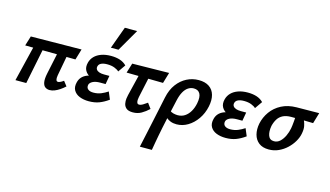

<svg xmlns="http://www.w3.org/2000/svg" viewBox="-107 -1076 2976 1730"><g transform="rotate(15 1381.0 -211.0)"><path d="M360 7Q337 7 319.5 -5.5Q302 -18 296.5 -48.5Q291 -79 302 -132L361 -411H448L398 -141Q396 -131 395.5 -117.5Q395 -104 399 -94Q403 -84 416 -84Q422 -84 434.5 -89Q447 -94 466 -108L500 -64Q477 -43 453 -27Q429 -11 406 -2Q383 7 360 7ZM41 0 141 -411H225L142 0ZM515 -320 45 -325 73 -416 545 -421Z M727 13Q679 13 641.5 -2Q604 -17 586 -48Q568 -79 580 -125Q594 -181 651 -204.5Q708 -228 786 -228L781 -182Q733 -182 694 -198Q655 -214 637 -245.5Q619 -277 631 -322Q640 -356 664.5 -381Q689 -406 728 -420Q767 -434 818 -434Q865 -434 901.5 -422Q938 -410 963 -384L915 -315Q902 -329 873 -340.5Q844 -352 804 -352Q770 -352 748.5 -342Q727 -332 722 -311Q718 -294 726.5 -281.5Q735 -269 753.5 -262.5Q772 -256 799 -256H849L835 -176H785Q742 -176 716 -162.5Q690 -149 685 -129Q680 -102 697.5 -87.5Q715 -73 747 -73Q787 -73 819.5 -86.5Q852 -100 880 -119L909 -50Q866 -19 824 -3Q782 13 727 13ZM796 -505 871 -711H986L867 -505Z M1137 7Q1095 7 1075.5 -10Q1056 -27 1051.5 -51.5Q1047 -76 1050 -98.5Q1053 -121 1056 -132L1124 -411H1213L1155 -141Q1153 -132 1151.5 -116.5Q1150 -101 1154.5 -88Q1159 -75 1175 -75Q1189 -75 1207.5 -86Q1226 -97 1248 -113L1284 -64Q1251 -33 1216 -13Q1181 7 1137 7ZM991 -325 1019 -416 1362 -421 1332 -320Z M1279 289Q1293 225 1306.5 162.5Q1320 100 1333 39Q1346 -22 1358.5 -81Q1371 -140 1383 -197Q1399 -273 1437 -324Q1475 -375 1527 -401.5Q1579 -428 1638 -428Q1698 -428 1735.5 -402.5Q1773 -377 1786 -330.5Q1799 -284 1786 -222Q1772 -155 1735.5 -102.5Q1699 -50 1649.5 -20.5Q1600 9 1545 9Q1513 9 1489 -0.5Q1465 -10 1450 -24Q1435 -38 1430 -51L1460 -97Q1471 -84 1493 -78.5Q1515 -73 1534 -73Q1571 -73 1599.5 -91.5Q1628 -110 1648 -143.5Q1668 -177 1677 -222Q1689 -283 1672 -313.5Q1655 -344 1614 -344Q1586 -344 1562 -328.5Q1538 -313 1520 -281Q1502 -249 1491 -200Q1469 -103 1454.5 -37.5Q1440 28 1431 73Q1422 118 1415.5 151.5Q1409 185 1403.5 217Q1398 249 1391 289Z M2003 13Q1955 13 1917.5 -2Q1880 -17 1862 -48Q1844 -79 1856 -125Q1870 -181 1927 -204.5Q1984 -228 2062 -228L2057 -182Q2009 -182 1970 -198Q1931 -214 1913 -245.5Q1895 -277 1907 -322Q1916 -356 1940.5 -381Q1965 -406 2004 -420Q2043 -434 2094 -434Q2141 -434 2177.5 -422Q2214 -410 2239 -384L2191 -315Q2178 -329 2149 -340.5Q2120 -352 2080 -352Q2046 -352 2024.5 -342Q2003 -332 1998 -311Q1994 -294 2002.5 -281.5Q2011 -269 2029.5 -262.5Q2048 -256 2075 -256H2125L2111 -176H2061Q2018 -176 1992 -162.5Q1966 -149 1961 -129Q1956 -102 1973.5 -87.5Q1991 -73 2023 -73Q2063 -73 2095.5 -86.5Q2128 -100 2156 -119L2185 -50Q2142 -19 2100 -3Q2058 13 2003 13Z M2406 13Q2348 13 2313 -14.5Q2278 -42 2266 -88.5Q2254 -135 2265 -191Q2278 -252 2314.5 -303.5Q2351 -355 2411 -386.5Q2471 -418 2552 -419L2762 -421L2732 -320Q2674 -322 2626.5 -322.5Q2579 -323 2527 -323Q2481 -323 2450.5 -307.5Q2420 -292 2402.5 -264Q2385 -236 2376 -199Q2366 -143 2379.5 -107Q2393 -71 2433 -71Q2465 -71 2489 -93.5Q2513 -116 2529.5 -151Q2546 -186 2553 -224Q2555 -232 2557 -250.5Q2559 -269 2561 -290Q2563 -311 2564 -329Q2565 -347 2564 -353L2628 -367Q2634 -347 2644.5 -325Q2655 -303 2661 -273.5Q2667 -244 2658 -200Q2651 -164 2629 -126.5Q2607 -89 2573.5 -57.5Q2540 -26 2497.5 -6.5Q2455 13 2406 13Z"/></g></svg>

Font: Ysabeau Infant
Style: Bold Italic
Weight: 700
Italic angle: -12°
Designer: Christian Thalmann (Catharsis Fonts)
Version: Version 2.001;gftools[0.9.30]; featfreeze: ss01,ss02,lnum